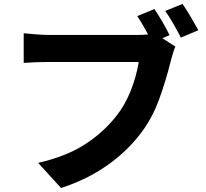

<svg xmlns="http://www.w3.org/2000/svg" viewBox="-20 -890 1040 969"><path d="M835.8 -712.4 748 -675.6Q733 -706.6 713.2 -742Q693.4 -777.4 672.8 -808.8L759.6 -844.4Q778.2 -816.4 800 -779.2Q821.8 -742 835.8 -712.4ZM981 -737.6 893.2 -700.2Q844.8 -792.4 813.6 -834.6L901.2 -870.2Q919 -844.6 941.9 -806Q964.8 -767.4 981 -737.6ZM843.8 -590 842 -582.4Q816.6 -480 782.2 -386.5Q747.8 -293 691.6 -218.8Q621.6 -125.8 519.6 -54.4Q417.6 17 288 58.8L172.6 -68Q312 -100 405.2 -159.2Q498.4 -218.4 564.8 -301.6Q611 -358.8 640.1 -432.9Q669.2 -507 680.2 -577.2H221.6Q166.6 -577.2 99.6 -572.6V-722.2Q127 -719.4 162.6 -716.6Q198.2 -713.8 221.8 -713.8H678.6Q728.8 -713.8 760.6 -722L865.2 -654.8Q857.2 -639.2 843.8 -590Z"/></svg>

Font: 寒蝉端黑体 Light
Style: Regular
Weight: 300
Designer: ChillDuanSans {Warren2060}; 
Source Han Sans {Ryoko NISHIZUKA 西塚涼子 (kana, bopomofo & ideographs); Paul D. Hunt (Latin, G
Foundry: ChillType&Adobe
Version: Version 1.300;Glyphs 3.3 (3306)